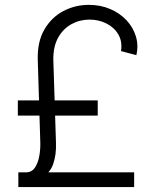

<svg xmlns="http://www.w3.org/2000/svg" viewBox="-20 -757 640 777"><path d="M522.9 0H54.2V-59.6H522.9ZM375.5 -289.1H52.2V-350.6H375.5ZM195.8 -516.1 206.5 -180.2Q208.5 -130.9 195.1 -92.8Q181.6 -54.7 147 -39.6L85.4 -59.6Q108.9 -59.6 121.6 -79.1Q134.3 -98.6 139.2 -126.7Q144 -154.8 143.1 -180.2L132.8 -516.1Q130.9 -587.9 159.4 -637.2Q188 -686.5 235.8 -711.9Q283.7 -737.3 339.4 -737.3Q386.7 -737.3 426 -720.5Q465.3 -703.6 492.2 -674.8Q519 -646 530 -609.4Q541 -572.8 531.7 -533.7L469.7 -550.3Q475.6 -588.9 459 -617.4Q442.4 -646 410.9 -661.9Q379.4 -677.7 342.3 -677.7Q303.2 -677.7 269.5 -659.4Q235.8 -641.1 215.6 -605.2Q195.3 -569.3 195.8 -516.1Z"/></svg>

Font: Inter Tight Light
Style: Regular
Weight: 300
Designer: Rasmus Andersson
Foundry: rsms
Version: Version 3.004